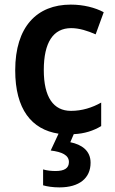

<svg xmlns="http://www.w3.org/2000/svg" viewBox="-20 -573 497 833"><path d="M373 133C373 80 334 54 285 44L300 9C347 7 386 -6 419 -26V-128C380 -106 336 -92 288 -92C212 -92 170 -151 170 -269C170 -389 211 -451 289 -451C324 -451 361 -439 395 -424L430 -520C393 -540 342 -553 287 -553C140 -553 46 -457 46 -268C46 -99 117 -11 234 7L200 80C249 86 279 100 279 130C279 157 259 169 221 169C203 169 183 167 167 162V231C184 236 209 240 238 240C324 240 373 200 373 133Z"/></svg>

Font: Noto Sans Lao Looped SemiCondensed SemiBold
Style: Regular
Weight: 600
Width: 4
Designer: Mark Frömberg, Ben Mitchell
Foundry: The Fontpad Ltd
Version: Version 1.002